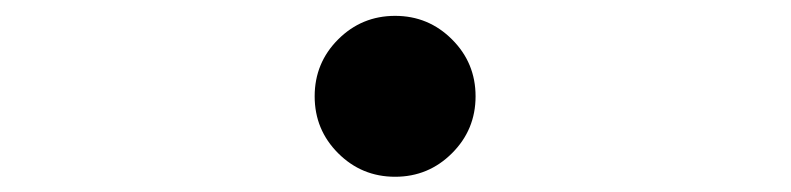

<svg xmlns="http://www.w3.org/2000/svg" viewBox="-20 -495 1017 247"><path d="M415 -444.3Q445.3 -474.6 488.3 -474.6Q531.2 -474.6 561.5 -444.3Q591.8 -414.1 591.8 -371.1Q591.8 -328.1 561.5 -297.9Q531.2 -267.6 488.3 -267.6Q445.3 -267.6 415 -297.9Q384.8 -328.1 384.8 -371.1Q384.8 -414.1 415 -444.3Z"/></svg>

Font: Min Sans
Style: Regular
Weight: 400
Designer: Jinseong-Kim, NotoSansCJK, Nunito
Foundry: Jinseong-Kim
Version: Version 1.400;Glyphs 3.1.2 (3151)